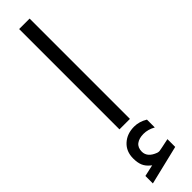

<svg xmlns="http://www.w3.org/2000/svg" viewBox="-319 -611 861 861"><g transform="rotate(-45 112.0 -180.0)"><path d="M64.5 212.4Q46.9 198.2 39.3 180.2Q31.7 162.1 31.7 135.3Q31.7 90.8 61 64Q90.3 37.1 135.7 37.1Q168 37.1 198.7 55.7V105.5Q170.9 89.8 142.6 89.8Q114.3 89.8 97.4 102.5Q80.6 115.2 80.6 141.6Q81.1 176.8 126 193.4Q132.3 195.3 136.7 195.3Q138.7 195.3 141.6 194.8Q150.4 193.4 160.6 191.2Q170.9 189 182.9 186.5Q194.8 184.1 201.7 182.6V231.9L15.1 276.9V229.5L63 218.8L70.3 217.3ZM80.6 -636.7H147V-0.5H80.6Z"/></g></svg>

Font: Shabnam Light FD
Style: Light-FD
Weight: 300
Foundry: DejaVu fonts team - Redesigned by Saber Rastikerdar - Based on Vazir font
Version: Version 5.0.0